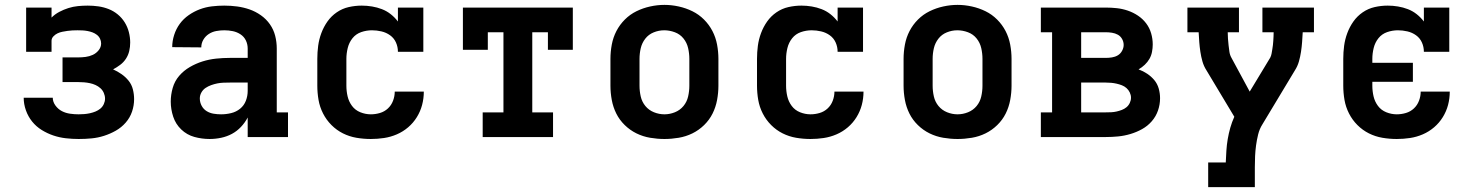

<svg xmlns="http://www.w3.org/2000/svg" viewBox="-20 -561 6040 786"><path d="M302 8Q276 8 249.5 5Q223 2 198 -6.5Q173 -15 150.5 -29Q128 -43 111.5 -63.5Q95 -84 86 -109.5Q77 -135 77 -161H196Q196 -144 207 -129Q218 -114 233.5 -106Q249 -98 267 -95.5Q285 -93 302 -93Q314 -93 325.5 -94Q337 -95 348.5 -97.5Q360 -100 371 -104.5Q382 -109 391 -116.5Q400 -124 405 -135Q410 -146 410 -157Q410 -157 410 -157Q410 -157 410 -157Q410 -169 405 -180.5Q400 -192 391 -200Q382 -208 371 -213Q360 -218 348 -220.5Q336 -223 324 -224Q312 -225 300 -225H236V-326H300Q315 -326 330.5 -328Q346 -330 360 -336.5Q374 -343 384 -355.5Q394 -368 394 -383Q394 -393 389.5 -402.5Q385 -412 376.5 -418.5Q368 -425 358.5 -428.5Q349 -432 338.5 -434Q328 -436 318 -436.5Q308 -437 297 -437Q287 -437 276.5 -436.5Q266 -436 256 -434.5Q246 -433 235.5 -431Q225 -429 215.5 -424.5Q206 -420 198.5 -412Q191 -404 191 -394V-349H87V-530H191V-489Q205 -503 223 -512.5Q241 -522 260 -528Q279 -534 299 -536Q319 -538 339 -538Q361 -538 382.5 -535Q404 -532 424.5 -524Q445 -516 462 -502Q479 -488 490.5 -469.5Q502 -451 507.5 -429.5Q513 -408 513 -387Q513 -369 509 -352Q505 -335 495.5 -320.5Q486 -306 472 -295.5Q458 -285 443 -277Q461 -269 477.5 -257.5Q494 -246 506.5 -230.5Q519 -215 524 -195Q529 -175 529 -155Q529 -129 520.5 -104Q512 -79 494.5 -59Q477 -39 454 -26Q431 -13 406 -5Q381 3 355 5.5Q329 8 302 8Z M838 8Q806 8 775.5 -0.5Q745 -9 722 -31Q699 -53 689 -83.5Q679 -114 679 -145Q679 -173 687 -201Q695 -229 713.5 -250.5Q732 -272 757 -286.5Q782 -301 809 -309.5Q836 -318 864.5 -321Q893 -324 921 -324H994V-362Q994 -380 986.5 -395.5Q979 -411 964.5 -420.5Q950 -430 933 -433.5Q916 -437 898 -437Q882 -437 865.5 -434Q849 -431 835 -422Q821 -413 812.5 -398.5Q804 -384 804 -367Q804 -367 804 -367Q804 -367 804 -367L685 -368Q685 -368 685 -368Q685 -368 685 -368Q685 -393 693 -418Q701 -443 716 -463.5Q731 -484 752.5 -499Q774 -514 798 -523Q822 -532 847.5 -535Q873 -538 898 -538Q925 -538 951 -534.5Q977 -531 1001.5 -522.5Q1026 -514 1048 -498.5Q1070 -483 1085 -461.5Q1100 -440 1106.5 -414.5Q1113 -389 1113 -362V-101H1159V0H994V-80Q983 -59 966.5 -41.5Q950 -24 929.5 -13Q909 -2 885.5 3Q862 8 838 8ZM885 -93Q906 -93 926.5 -98Q947 -103 963 -116Q979 -129 986.5 -148.5Q994 -168 994 -189V-223H921Q908 -223 895 -222.5Q882 -222 869.5 -219.5Q857 -217 844.5 -212.5Q832 -208 821.5 -201Q811 -194 804.5 -182.5Q798 -171 798 -158Q798 -142 805.5 -128Q813 -114 826 -106Q839 -98 854.5 -95.5Q870 -93 885 -93Z M1498 8Q1468 8 1439 3Q1410 -2 1384 -15Q1358 -28 1337 -49Q1316 -70 1302.5 -96.5Q1289 -123 1284 -152Q1279 -181 1279 -210V-320Q1279 -347 1282.5 -373.5Q1286 -400 1295.5 -425.5Q1305 -451 1320.5 -473Q1336 -495 1358.5 -510.5Q1381 -526 1407.5 -532Q1434 -538 1461 -538Q1482 -538 1503 -534.5Q1524 -531 1543.5 -523.5Q1563 -516 1579.5 -503Q1596 -490 1609 -473V-530H1713V-349H1609Q1609 -369 1601 -387Q1593 -405 1577 -416.5Q1561 -428 1541.5 -432.5Q1522 -437 1503 -437Q1480 -437 1458.5 -429.5Q1437 -422 1423 -404.5Q1409 -387 1403.5 -364.5Q1398 -342 1398 -320V-210Q1398 -188 1403 -166.5Q1408 -145 1421 -127.5Q1434 -110 1455 -101.5Q1476 -93 1498 -93Q1517 -93 1535.5 -98.5Q1554 -104 1568 -117Q1582 -130 1589 -148.5Q1596 -167 1596 -186Q1596 -186 1596 -186Q1596 -186 1596 -186H1715Q1715 -186 1715 -186Q1715 -186 1715 -186Q1715 -158 1708 -131.5Q1701 -105 1686.5 -81.5Q1672 -58 1651 -40Q1630 -22 1604.5 -11Q1579 0 1552 4Q1525 8 1498 8Z M1956 0V-101H2041V-429H1977V-357H1875V-530H2325V-357H2223V-429H2159V-101H2244V0Z M2700 8Q2671 8 2641.5 3Q2612 -2 2585.5 -15Q2559 -28 2537.5 -49Q2516 -70 2503 -96Q2490 -122 2484.5 -151.5Q2479 -181 2479 -210V-320Q2479 -349 2484.5 -378.5Q2490 -408 2503.5 -434Q2517 -460 2538 -481Q2559 -502 2585.5 -515Q2612 -528 2641.5 -534.5Q2671 -541 2700 -541Q2729 -541 2758.5 -534.5Q2788 -528 2814.5 -515Q2841 -502 2862 -481Q2883 -460 2896.5 -434Q2910 -408 2915.5 -378.5Q2921 -349 2921 -320V-210Q2921 -181 2915.5 -151.5Q2910 -122 2897 -96Q2884 -70 2862.5 -49Q2841 -28 2814.5 -15Q2788 -2 2758.5 3Q2729 8 2700 8ZM2700 -93Q2722 -93 2743 -101.5Q2764 -110 2778 -127Q2792 -144 2797 -166Q2802 -188 2802 -210V-320Q2802 -342 2797 -364Q2792 -386 2778 -403.5Q2764 -421 2742.5 -429Q2721 -437 2699 -437Q2677 -437 2656 -428.5Q2635 -420 2621.5 -402.5Q2608 -385 2603 -363.5Q2598 -342 2598 -320V-210Q2598 -188 2603 -166Q2608 -144 2622 -127Q2636 -110 2657 -101.5Q2678 -93 2700 -93Z M3298 8Q3268 8 3239 3Q3210 -2 3184 -15Q3158 -28 3137 -49Q3116 -70 3102.5 -96.5Q3089 -123 3084 -152Q3079 -181 3079 -210V-320Q3079 -347 3082.5 -373.5Q3086 -400 3095.5 -425.5Q3105 -451 3120.5 -473Q3136 -495 3158.5 -510.5Q3181 -526 3207.5 -532Q3234 -538 3261 -538Q3282 -538 3303 -534.5Q3324 -531 3343.5 -523.5Q3363 -516 3379.5 -503Q3396 -490 3409 -473V-530H3513V-349H3409Q3409 -369 3401 -387Q3393 -405 3377 -416.5Q3361 -428 3341.5 -432.5Q3322 -437 3303 -437Q3280 -437 3258.5 -429.5Q3237 -422 3223 -404.5Q3209 -387 3203.5 -364.5Q3198 -342 3198 -320V-210Q3198 -188 3203 -166.5Q3208 -145 3221 -127.5Q3234 -110 3255 -101.5Q3276 -93 3298 -93Q3317 -93 3335.5 -98.5Q3354 -104 3368 -117Q3382 -130 3389 -148.5Q3396 -167 3396 -186Q3396 -186 3396 -186Q3396 -186 3396 -186H3515Q3515 -186 3515 -186Q3515 -186 3515 -186Q3515 -158 3508 -131.5Q3501 -105 3486.5 -81.5Q3472 -58 3451 -40Q3430 -22 3404.5 -11Q3379 0 3352 4Q3325 8 3298 8Z M3900 8Q3871 8 3841.5 3Q3812 -2 3785.5 -15Q3759 -28 3737.5 -49Q3716 -70 3703 -96Q3690 -122 3684.5 -151.5Q3679 -181 3679 -210V-320Q3679 -349 3684.5 -378.5Q3690 -408 3703.5 -434Q3717 -460 3738 -481Q3759 -502 3785.5 -515Q3812 -528 3841.5 -534.5Q3871 -541 3900 -541Q3929 -541 3958.5 -534.5Q3988 -528 4014.5 -515Q4041 -502 4062 -481Q4083 -460 4096.5 -434Q4110 -408 4115.5 -378.5Q4121 -349 4121 -320V-210Q4121 -181 4115.5 -151.5Q4110 -122 4097 -96Q4084 -70 4062.5 -49Q4041 -28 4014.5 -15Q3988 -2 3958.5 3Q3929 8 3900 8ZM3900 -93Q3922 -93 3943 -101.5Q3964 -110 3978 -127Q3992 -144 3997 -166Q4002 -188 4002 -210V-320Q4002 -342 3997 -364Q3992 -386 3978 -403.5Q3964 -421 3942.5 -429Q3921 -437 3899 -437Q3877 -437 3856 -428.5Q3835 -420 3821.5 -402.5Q3808 -385 3803 -363.5Q3798 -342 3798 -320V-210Q3798 -188 3803 -166Q3808 -144 3822 -127Q3836 -110 3857 -101.5Q3878 -93 3900 -93Z M4241 0V-101H4287V-429H4241V-530H4507Q4530 -530 4552.5 -527.5Q4575 -525 4597 -517.5Q4619 -510 4638.5 -497Q4658 -484 4672 -465.5Q4686 -447 4692.5 -424.5Q4699 -402 4699 -379Q4699 -364 4696 -348.5Q4693 -333 4685.5 -320Q4678 -307 4666.5 -296Q4655 -285 4641 -277Q4660 -270 4676.5 -259Q4693 -248 4705.5 -233Q4718 -218 4723.5 -198.5Q4729 -179 4729 -159Q4729 -133 4720.5 -108.5Q4712 -84 4695 -64.5Q4678 -45 4655.5 -32.5Q4633 -20 4608 -12.5Q4583 -5 4557.5 -2.5Q4532 0 4507 0ZM4406 -324H4507Q4519 -324 4532 -326Q4545 -328 4556 -334.5Q4567 -341 4573.5 -353Q4580 -365 4580 -377Q4580 -390 4573.5 -401.5Q4567 -413 4556 -419Q4545 -425 4532 -427Q4519 -429 4507 -429H4406ZM4406 -101H4507Q4518 -101 4529 -101.5Q4540 -102 4551 -104.5Q4562 -107 4572.5 -111Q4583 -115 4591.5 -122Q4600 -129 4605 -139.5Q4610 -150 4610 -161Q4610 -172 4605 -182.5Q4600 -193 4591.5 -200.5Q4583 -208 4572.5 -212Q4562 -216 4551 -218.5Q4540 -221 4529 -222Q4518 -223 4507 -223H4406Z M4926 205V104H4998Q4999 80 5000.5 56Q5002 32 5006 8.5Q5010 -15 5016.5 -38Q5023 -61 5033 -83L4919 -273Q4908 -290 4902.5 -309.5Q4897 -329 4894 -349Q4891 -369 4889.5 -389Q4888 -409 4887 -429H4841V-530H5052V-429H5006Q5006 -416 5007 -402.5Q5008 -389 5009.5 -375.5Q5011 -362 5013 -348.5Q5015 -335 5022 -323L5096 -186L5180 -325Q5184 -333 5185.5 -341.5Q5187 -350 5188.5 -359Q5190 -368 5191 -376.5Q5192 -385 5192.5 -393.5Q5193 -402 5193.5 -411Q5194 -420 5194 -429H5148V-530H5359V-429H5313Q5312 -409 5310.5 -389Q5309 -369 5306 -349Q5303 -329 5297.5 -309.5Q5292 -290 5281 -273L5148 -52Q5136 -33 5130.5 -10.5Q5125 12 5122 34Q5119 56 5118 78.5Q5117 101 5117 124V205Z M5698 8Q5668 8 5639 3Q5610 -2 5584 -15Q5558 -28 5537 -49Q5516 -70 5502.5 -96.5Q5489 -123 5484 -152Q5479 -181 5479 -210V-320Q5479 -347 5482.5 -373.5Q5486 -400 5495.5 -425.5Q5505 -451 5520.5 -473Q5536 -495 5558.5 -510.5Q5581 -526 5607.5 -532Q5634 -538 5661 -538Q5682 -538 5703 -534.5Q5724 -531 5743.5 -523.5Q5763 -516 5779.5 -503Q5796 -490 5809 -473V-530H5913V-349H5809Q5809 -369 5801 -387Q5793 -405 5777 -416.5Q5761 -428 5741.5 -432.5Q5722 -437 5703 -437Q5680 -437 5658.5 -429.5Q5637 -422 5623 -404.5Q5609 -387 5603.5 -364.5Q5598 -342 5598 -320V-304H5764V-226H5598V-210Q5598 -188 5603 -166.5Q5608 -145 5621 -127.5Q5634 -110 5655 -101.5Q5676 -93 5698 -93Q5717 -93 5735.5 -98.5Q5754 -104 5768 -117Q5782 -130 5789 -148.5Q5796 -167 5796 -186Q5796 -186 5796 -186Q5796 -186 5796 -186H5915Q5915 -186 5915 -186Q5915 -186 5915 -186Q5915 -158 5908 -131.5Q5901 -105 5886.5 -81.5Q5872 -58 5851 -40Q5830 -22 5804.5 -11Q5779 0 5752 4Q5725 8 5698 8Z"/></svg>

Font: Iosevka Curly Slab Extended
Style: Bold
Weight: 700
Width: 7
Monospace: yes
Designer: Belleve Invis
Foundry: Belleve Invis
Version: Version 11.1.0; ttfautohint (v1.8.3)